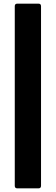

<svg xmlns="http://www.w3.org/2000/svg" viewBox="-20 -849 306 1053"><path d="M75 184Q61 184 61 170V-815Q61 -829 75 -829H191Q205 -829 205 -815V170Q205 184 191 184Z"/></svg>

Font: Sofia Sans Black
Style: Regular
Weight: 900
Designer: Botio Nikoltchev, Ani Petrova
Foundry: lettersoup
Version: Version 4.100; ttfautohint (v1.8.3)